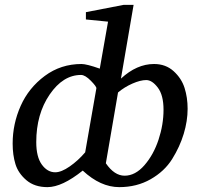

<svg xmlns="http://www.w3.org/2000/svg" viewBox="-20 -757 823 789"><path d="M376 -394Q377 -401 353.5 -425Q330 -449 313 -449Q239 -449 184 -368.5Q129 -288 129 -173Q129 -112 152 -80.5Q175 -49 207 -49Q232 -49 266.5 -73Q301 -97 330 -131ZM320 -56Q235 12 175 12Q122 12 88.5 -16.5Q55 -45 43.5 -82.5Q32 -120 32 -167Q32 -248 65 -322Q98 -396 164 -445Q230 -494 315 -494Q336 -494 390 -475L424 -668L333 -677V-707L488 -737H529L477 -434Q542 -494 613 -494Q661 -494 693.5 -464.5Q726 -435 738.5 -395.5Q751 -356 751 -310Q751 -260 735 -207Q719 -154 687.5 -103.5Q656 -53 599 -20.5Q542 12 470 12Q393 12 320 -56ZM652 -306Q652 -366 628.5 -397Q605 -428 581 -428Q557 -428 524 -413.5Q491 -399 465 -377L415 -86Q450 -35 492 -35Q536 -35 573.5 -78Q611 -121 631.5 -183Q652 -245 652 -306Z"/></svg>

Font: Veleka
Style: Italic
Weight: 400
Italic angle: -12°
Designer: Stefan Peev, Context Ltd, 2016; SIL International, 1997-2014.
Foundry: Stefan Peev, Context Ltd, 2016
Version: Version 1.000